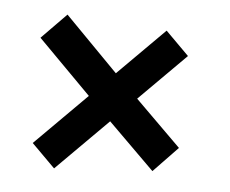

<svg xmlns="http://www.w3.org/2000/svg" viewBox="-35 -457 470 393"><g transform="rotate(5 200.5 -260.0)"><path d="M38 -366 89 -418 198 -307 294 -403 342 -355 246 -259 340 -166 290 -114 195 -208 89 -102 41 -150 147 -256Z"/></g></svg>

Font: Lobster Two
Style: Italic
Weight: 400
Designer: Pablo Impallari
Foundry: Pablo Impallari. www.impallari.com
Version: Version 1.006